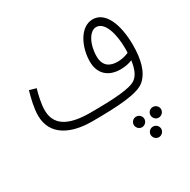

<svg xmlns="http://www.w3.org/2000/svg" viewBox="-173 -655 1104 1114"><g transform="rotate(-30 379.5 -98.5)"><path d="M290 21C465 21 602 13 650 -32C700 -77 717 -155 717 -245C717 -381 674 -491 588 -491C504 -491 452 -383 452 -286C452 -206 502 -158 585 -158C610 -158 639 -162 664 -173C656 -114 639 -82 615 -64C577 -35 466 -28 306 -28C150 -28 84 -79 84 -173C84 -217 98 -274 108 -307L63 -320C50 -274 35 -214 35 -165C35 -32 150 21 290 21ZM501 -293C501 -374 539 -442 583 -442C642 -442 668 -344 668 -251C668 -240 668 -230 667 -221C645 -211 617 -205 592 -205C545 -205 501 -224 501 -293ZM636 195C656 195 672 178 672 159C672 140 656 124 636 124C616 124 601 140 601 159C601 178 616 195 636 195ZM524 195C544 195 560 178 560 159C560 140 544 124 524 124C505 124 489 140 489 159C489 178 505 195 524 195ZM580 294C600 294 616 277 616 258C616 239 600 223 580 223C561 223 545 239 545 258C545 277 561 294 580 294Z"/></g></svg>

Font: Noto Sans Arabic ExtCond Light
Style: Regular
Weight: 300
Width: 2
Designer: Monotype Design Team, Nadine Chahine, Nizar Qandah and Khaled Hosny
Foundry: Monotype Imaging Inc.
Version: Version 2.012